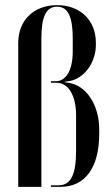

<svg xmlns="http://www.w3.org/2000/svg" viewBox="-20 -728 432 747"><path d="M141 -579C141 -664 160 -702 202 -702C244 -702 263 -664 263 -579V-527C263 -455 237 -412 197 -412H178V-406H200C246 -406 276 -356 276 -280V-143C276 -48 256 -7 207 -7H178V-1H215C311 -1 366 -75 366 -208V-224C366 -320 316 -396 246 -406L232 -408V-410L246 -412C305 -419 353 -483 353 -553V-562C353 -650 291 -708 202 -708C113 -708 51 -650 51 -562V-1H141Z"/></svg>

Font: Moniqa SemBd Display
Style: Regular
Weight: 600
Designer: Rajesh Rajput
Foundry: Rajesh Rajput
Version: Version 1.000